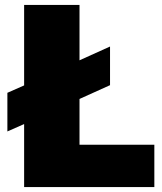

<svg xmlns="http://www.w3.org/2000/svg" viewBox="-20 -760 660 780"><path d="M10 -383 78 -413V-740H303V-515L427 -571V-414L303 -358V-172H607V0H78V-256L10 -226Z"/></svg>

Font: Plata Sans Black
Style: Regular
Weight: 900
Designer: Pablo Impallari, Andres Torresi, & Cristiano Sobral
Foundry: Pablo Impallari, Andres Torresi, & Cristiano Sobral
Version: Version 1.00;December 28, 2019;FontCreator 12.0.0.2547 64-bi